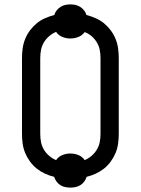

<svg xmlns="http://www.w3.org/2000/svg" viewBox="-20 -804 640 873"><path d="M300 49Q288 49 276 46.5Q264 44 254 37.5Q244 31 237 21.5Q230 12 226 0Q205 -5 184.5 -14.5Q164 -24 147 -37.5Q130 -51 116.5 -69.5Q103 -88 94.5 -108.5Q86 -129 83 -151Q80 -173 80 -195V-540Q80 -562 83 -584Q86 -606 94.5 -627Q103 -648 116.5 -666Q130 -684 147 -698Q164 -712 184.5 -721Q205 -730 227 -736Q230 -747 237.5 -756.5Q245 -766 255 -772.5Q265 -779 276.5 -781.5Q288 -784 300 -784Q312 -784 323.5 -781.5Q335 -779 345 -772.5Q355 -766 362.5 -756.5Q370 -747 373 -736Q395 -730 415.5 -721Q436 -712 453 -698Q470 -684 483.5 -666Q497 -648 505.5 -627Q514 -606 517 -584Q520 -562 520 -540V-195Q520 -173 517 -151Q514 -129 505.5 -108.5Q497 -88 483.5 -69.5Q470 -51 453 -37.5Q436 -24 415.5 -14.5Q395 -5 374 0Q370 12 363 21.5Q356 31 346 37.5Q336 44 324 46.5Q312 49 300 49ZM365 -76Q382 -83 396.5 -95.5Q411 -108 420.5 -124Q430 -140 433.5 -158Q437 -176 437 -195V-540Q437 -559 433.5 -577Q430 -595 420.5 -611Q411 -627 396.5 -639.5Q382 -652 365 -658Q354 -643 336.5 -636Q319 -629 300 -629Q281 -629 263.5 -636Q246 -643 235 -659Q218 -652 203.5 -639.5Q189 -627 179.5 -611Q170 -595 166.5 -577Q163 -559 163 -540V-195Q163 -176 166.5 -158Q170 -140 179.5 -124Q189 -108 203.5 -95.5Q218 -83 235 -76Q246 -92 263.5 -99Q281 -106 300 -106Q319 -106 336.5 -99Q354 -92 365 -76Z"/></svg>

Font: Iosevka Meiseki Sans
Style: Regular
Weight: 400
Monospace: yes
Designer: Belleve Invis
Foundry: Belleve Invis
Version: Version 11.2.6; ttfautohint (v1.8.4)